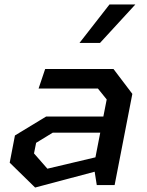

<svg xmlns="http://www.w3.org/2000/svg" viewBox="-20 -830 660 861"><path d="M414 0H494L573.5 -409L489 -520.5H182.5L153 -433H419L458.5 -384L443.5 -307.5H187L47 -222.5L23.5 -100.5L137.5 11L404.5 -60ZM132.5 -142 142 -189.5 216.5 -235H429.5L408 -124.5L192.5 -73.5ZM336.5 -637.5 471 -810H587L428.5 -637.5Z"/></svg>

Font: Monaspace Krypton Medium
Style: Italic
Weight: 500
Italic angle: -11°
Designer: Riley Cran & the Lettermatic Team
Foundry: Lettermatic
Version: Version 1.101 (Monaspace Krypton)